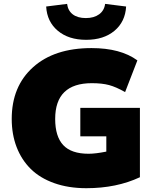

<svg xmlns="http://www.w3.org/2000/svg" viewBox="-20 -967 796 999"><path d="M220.2 -933.1 329.1 -946.8Q333.5 -911.6 358.6 -892.3Q383.8 -873 426.8 -873Q469.2 -873 495.8 -892.6Q522.5 -912.1 526.9 -946.8L636.2 -933.1Q631.8 -854 575.7 -806.9Q519.5 -759.8 428.2 -759.8Q336.9 -759.8 280.8 -806.9Q224.6 -854 220.2 -933.1ZM429.2 12.2Q335.9 12.2 262 -14.2Q188 -40.5 139.9 -88.1Q91.8 -135.7 66.4 -201.9Q41 -268.1 41 -348.1Q41 -517.6 151.9 -617.2Q262.7 -716.8 456.1 -716.8Q607.4 -716.8 694.8 -652.8L630.9 -487.8Q584 -514.6 547.4 -524.4Q510.7 -534.2 458 -534.2Q267.1 -534.2 267.1 -348.1Q267.1 -256.8 309.1 -211.9Q351.1 -167 440.9 -167Q477.1 -167 533.2 -178.2V-257.8H397.9V-405.8H708V-44.9Q586.4 12.2 429.2 12.2Z"/></svg>

Font: Mulish ExtraBlack
Style: Regular
Weight: 1000
Designer: Vernon Adams
Foundry: Vernon Adams
Version: Version 3.603; ttfautohint (v1.8.3)